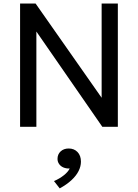

<svg xmlns="http://www.w3.org/2000/svg" viewBox="-20 -720 784 1090"><path d="M94 0V-700H182L557 -165V-700H649V0H561L186.5 -541V0ZM319 349.5 286.5 308Q318 294.5 342.5 275Q367 255.5 375.5 236.5Q356.5 237.5 340.8 231Q325 224.5 315.8 211.5Q306.5 198.5 306.5 182Q306.5 156 324.2 139.5Q342 123 370 123Q401 123 420.2 143.2Q439.5 163.5 439.5 197.5Q439.5 224.5 426 251.2Q412.5 278 385.5 303Q358.5 328 319 349.5Z"/></svg>

Font: Geologica Cursive Light
Style: Regular
Weight: 300
Designer: Sindre Bremnes, Frode Helland
Foundry: Monokrom Skriftforlag AS
Version: Version 1.010;gftools[0.9.28]